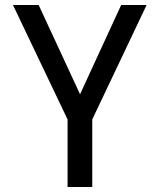

<svg xmlns="http://www.w3.org/2000/svg" viewBox="-20 -750 640 770"><path d="M251 0V-271L32 -730H135L301 -372L466 -730H568L350 -271V0Z"/></svg>

Font: Tiny Medium
Style: Regular
Weight: 500
Monospace: yes
Designer: Philipp Nurullin, Konstantin Bulenkov
Foundry: JetBrains
Version: Version 2.251; ttfautohint (v1.8.4.7-5d5b)